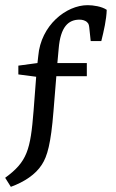

<svg xmlns="http://www.w3.org/2000/svg" viewBox="-33 -529 449 743"><path d="M129 108C150 76 164 27 174 -99L185 -234H303V-285H189L194 -340C201 -426 232 -453 275 -453C285 -453 298 -450 305 -442C311 -437 312 -428 313 -417L318 -370H359C369 -410 379 -454 380 -491C361 -504 328 -509 306 -509C223 -509 125 -431 115 -312L112 -285L38 -275V-241L107 -232L97 -101C85 52 72 97 -13 159L9 194C61 175 105 146 129 108Z"/></svg>

Font: Yrsa
Style: Regular
Weight: 400
Designer: Anna Giedrys (Yrsa+Rasa design), David Brezina (Yrsa art-direction, Rasa art-direction, design)
Foundry: Rosetta Type Foundry
Version: Version 1.001;PS 1.1;hotconv 1.0.88;makeotf.lib2.5.647800